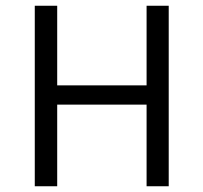

<svg xmlns="http://www.w3.org/2000/svg" viewBox="-20 -648 708 668"><path d="M101 -628H179V-351H490V-628H567V0H490V-284H179V0H101Z"/></svg>

Font: Karla ExtraLight
Style: Regular
Weight: 400
Version: Version 2.001